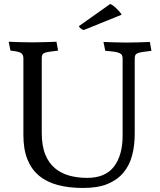

<svg xmlns="http://www.w3.org/2000/svg" viewBox="-20 -920 794 952"><path d="M526 -900Q530 -900 539 -893.5Q548 -887 557 -878.5Q566 -870 573.5 -861Q581 -852 583 -847L395 -771Q384 -774 373 -786Q372 -787 372 -791ZM393 12Q322 12 267 -2.5Q212 -17 174 -48.5Q136 -80 116 -129.5Q96 -179 96 -250V-630Q96 -649 84.5 -657Q73 -665 32 -669L23 -713Q55 -712 80.5 -711Q106 -710 140 -710Q171 -710 199 -711Q227 -712 260 -713L268 -669Q241 -666 225 -663.5Q209 -661 200.5 -657.5Q192 -654 189.5 -647.5Q187 -641 187 -630V-262Q187 -197 204.5 -154Q222 -111 253 -85.5Q284 -60 324.5 -49Q365 -38 412 -38Q503 -38 545.5 -94.5Q588 -151 588 -247V-629Q588 -639 585 -645.5Q582 -652 573 -656.5Q564 -661 547 -663.5Q530 -666 502 -668L493 -712Q525 -711 550.5 -710Q576 -709 610 -709Q641 -709 665.5 -710Q690 -711 723 -712L731 -668Q704 -665 688 -662.5Q672 -660 663 -656.5Q654 -653 651 -646.5Q648 -640 648 -629V-257Q648 -198 635 -149Q622 -100 592 -64Q562 -28 513.5 -8Q465 12 393 12Z"/></svg>

Font: Lusitana
Style: Regular
Weight: 400
Designer: Ana Paula Megda
Foundry: Ana Paula Megda
Version: Version 1.000; ttfautohint (v1.1) -l 8 -r 50 -G 200 -x 14 -D